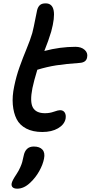

<svg xmlns="http://www.w3.org/2000/svg" viewBox="-20 -776 542 1148"><path d="M232.9 13.2Q176.3 13.2 137 -7.3Q97.7 -27.8 79.3 -64Q61 -100.1 56.6 -150.1Q52.2 -200.2 64.9 -259.8Q77.1 -319.8 96.9 -375.2Q116.7 -430.7 138.9 -484.1Q161.1 -537.6 172.9 -578.1Q182.1 -614.3 190.2 -657.5Q198.2 -700.7 202.1 -715.8Q207 -734.9 218.5 -745.4Q230 -755.9 252.9 -755.9Q332 -755.9 286.1 -586.9Q270 -532.7 245.1 -471.2Q339.4 -496.1 431.2 -496.1Q465.8 -496.1 486.1 -478Q506.3 -460 501 -434.1Q496.6 -402.8 457 -399.9Q372.1 -394 316.4 -385.3Q260.7 -376.5 203.1 -358.9Q182.6 -291.5 173.8 -249Q157.7 -167.5 176.5 -133.3Q195.3 -99.1 249 -99.1Q277.3 -99.1 302.5 -108.2Q327.6 -117.2 338.9 -117.2Q357.9 -117.2 366.9 -103.3Q376 -89.4 372.1 -65.9Q364.7 -30.8 326.9 -8.8Q289.1 13.2 232.9 13.2ZM83 352.1Q64 352.1 55.4 343.5Q46.9 335 49.8 319.8Q53.2 303.2 78.1 266.1Q91.8 245.6 101.1 224.4Q110.4 203.1 112.8 193.1Q115.2 183.1 121.1 157.2Q131.8 100.1 182.1 100.1Q217.3 100.1 233.9 118.9Q250.5 137.7 243.2 172.9Q236.3 208.5 214.6 247.3Q192.9 286.1 161.1 315.9Q123.5 352.1 83 352.1Z"/></svg>

Font: Shantell Sans Irregular
Style: Italic
Weight: 500
Italic angle: -11.31°
Designer: Stephen Nixon, Anya Danilova, Shantell Martin
Foundry: Arrow Type
Version: Version 1.006;[9816181b4]